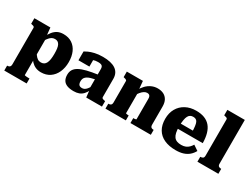

<svg xmlns="http://www.w3.org/2000/svg" viewBox="-68 -1483 3188 2430"><g transform="rotate(30 1526.0 -267.5)"><path d="M358 223H31V151H33Q48 151 58.5 146.5Q69 142 75 131.5Q81 121 81 103V-428Q81 -438 76.5 -443Q72 -448 62.5 -451.5Q53 -455 38 -458L30 -460V-541H264L279 -392L285 -391V142Q285 145 294.5 147Q304 149 319 150Q334 151 350 151H358ZM442 11Q397 11 362 -4.5Q327 -20 299.5 -49Q272 -78 253 -120V-208Q275 -174 293 -149Q311 -124 331.5 -110.5Q352 -97 380 -97Q405 -97 423.5 -108Q442 -119 453.5 -142Q465 -165 470 -198.5Q475 -232 475 -277Q475 -320 471 -351Q467 -382 456.5 -403Q446 -424 429.5 -434Q413 -444 389 -444Q362 -444 340.5 -430.5Q319 -417 298.5 -389.5Q278 -362 253 -319V-398Q276 -447 303.5 -481.5Q331 -516 367 -534Q403 -552 452 -552Q527 -552 579 -517Q631 -482 658 -420.5Q685 -359 685 -277Q685 -194 655.5 -128.5Q626 -63 571.5 -26Q517 11 442 11Z M1093 -327V-258Q1053 -250 1025 -241.5Q997 -233 979 -222Q961 -211 951.5 -199Q942 -187 938 -172.5Q934 -158 934 -142Q934 -117 941 -102.5Q948 -88 961 -82Q974 -76 993 -76Q1011 -76 1027.5 -84.5Q1044 -93 1060 -112Q1076 -131 1093 -162L1101 -112Q1081 -68 1056 -41Q1031 -14 997.5 -1.5Q964 11 919 11Q862 11 823.5 -4Q785 -19 766 -50.5Q747 -82 747 -131Q747 -174 766 -205Q785 -236 826 -258.5Q867 -281 933 -297.5Q999 -314 1093 -327ZM1100 0 1088 -108 1080 -105V-406Q1080 -424 1074 -437.5Q1068 -451 1052.5 -457.5Q1037 -464 1007 -464Q965 -464 937.5 -453Q910 -442 900 -428Q890 -433 888.5 -441Q887 -449 892 -457Q897 -465 909 -470.5Q921 -476 939 -476V-359H779V-488Q795 -498 827.5 -513Q860 -528 910.5 -540Q961 -552 1028 -552Q1087 -552 1133.5 -541.5Q1180 -531 1212.5 -509.5Q1245 -488 1262 -454.5Q1279 -421 1279 -376V-110Q1279 -101 1284 -95.5Q1289 -90 1298.5 -87Q1308 -84 1323 -81L1330 -79V0Z M1381 0V-72H1383Q1398 -72 1409 -76.5Q1420 -81 1425.5 -91.5Q1431 -102 1431 -120V-428Q1431 -438 1426.5 -443Q1422 -448 1413 -451.5Q1404 -455 1389 -458L1381 -460V-541H1616L1628 -416L1636 -414V-81Q1636 -78 1642.5 -76Q1649 -74 1658 -73Q1667 -72 1675 -72H1679V0ZM2044 0H1746V-72H1749Q1757 -72 1766.5 -72.5Q1776 -73 1782.5 -75.5Q1789 -78 1789 -81V-379Q1789 -399 1784 -411.5Q1779 -424 1768.5 -430.5Q1758 -437 1740 -437Q1718 -437 1696.5 -423.5Q1675 -410 1653.5 -384Q1632 -358 1609 -317L1612 -405Q1633 -448 1665.5 -481.5Q1698 -515 1739.5 -534Q1781 -553 1828 -553Q1880 -553 1917 -533.5Q1954 -514 1974 -476.5Q1994 -439 1994 -384V-120Q1994 -102 1999.5 -91.5Q2005 -81 2016 -76.5Q2027 -72 2041 -72H2044Z M2301 -268Q2301 -217 2309 -181Q2317 -145 2333.5 -123Q2350 -101 2376.5 -91Q2403 -81 2439 -81Q2476 -81 2502.5 -92Q2529 -103 2548.5 -122.5Q2568 -142 2583 -167L2657 -117Q2635 -76 2601.5 -47Q2568 -18 2521.5 -3Q2475 12 2411 12Q2314 12 2244 -20Q2174 -52 2137 -114.5Q2100 -177 2100 -267Q2100 -353 2136.5 -417Q2173 -481 2239 -516.5Q2305 -552 2392 -552Q2462 -552 2513 -532Q2564 -512 2597.5 -473Q2631 -434 2648 -374.5Q2665 -315 2666 -237H2253V-312H2499L2480 -282Q2478 -339 2473.5 -375Q2469 -411 2459.5 -430.5Q2450 -450 2434 -458Q2418 -466 2396 -466Q2373 -466 2355.5 -456.5Q2338 -447 2326 -425Q2314 -403 2307.5 -364.5Q2301 -326 2301 -268Z M2980 -758V-119Q2980 -92 2993.5 -82Q3007 -72 3029 -72H3031V0H2725V-72H2727Q2750 -72 2763 -82Q2776 -92 2776 -119V-647Q2776 -656 2771.5 -661Q2767 -666 2757.5 -669.5Q2748 -673 2733 -676L2725 -678V-758Z"/></g></svg>

Font: Roboto Serif ExtraBold
Style: Regular
Weight: 800
Designer: Greg Gazdowicz
Foundry: Commercial Type
Version: Version 1.008